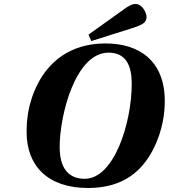

<svg xmlns="http://www.w3.org/2000/svg" viewBox="-20 -924 843 959"><path d="M422 -751 436 -719 639 -783C692 -800 712 -811 712 -840C712 -860 690 -904 658 -904C640 -904 625 -897 594 -874ZM113 -264C113 -95 219 15 420 15C600 15 691 -74 744 -176C795 -274 803 -366 803 -419C803 -621 675 -707 507 -707C326 -707 224 -611 170 -508C117 -406 113 -316 113 -264ZM278 -190C278 -349 357 -661 522 -661C611 -661 638 -594 638 -506C638 -312 551 -31 403 -31C319 -31 278 -88 278 -190Z"/></svg>

Font: Heuristica
Style: Bold Italic
Weight: 700
Italic angle: -13°
Version: Version 1.0.1